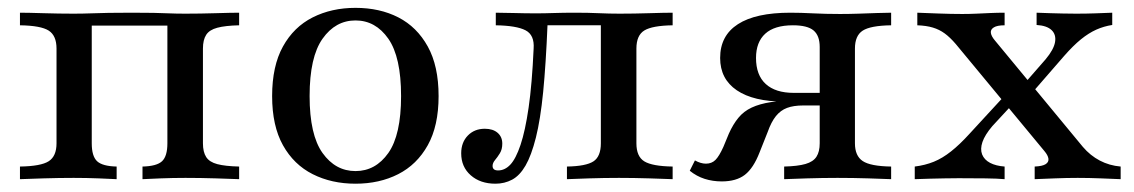

<svg xmlns="http://www.w3.org/2000/svg" viewBox="-20 -447 2830 479"><path d="M29.8 0V-31.5Q82.3 -32.3 101.6 -44.8Q121 -57.3 121 -89.5V-325.8Q121 -358.1 101.6 -370.6Q82.3 -383.1 29.8 -383.9V-415.3Q49.2 -415.3 87.9 -414.1Q126.6 -412.9 162.9 -412.9Q186.3 -412.9 206.9 -413.7Q227.4 -414.5 251.2 -414.9Q275 -415.3 308.9 -415.3Q341.9 -415.3 362.9 -414.9Q383.9 -414.5 401.6 -413.7Q419.4 -412.9 442.7 -412.9Q479.8 -412.9 518.5 -414.1Q557.3 -415.3 576.6 -415.3V-383.9Q541.9 -383.1 522.2 -377.8Q502.4 -372.6 494.4 -360.1Q486.3 -347.6 486.3 -325.8V-89.5Q486.3 -67.7 494.4 -55.2Q502.4 -42.7 522.2 -37.5Q541.9 -32.3 576.6 -31.5V0Q557.3 -0.8 518.5 -2Q479.8 -3.2 442.7 -3.2Q411.3 -3.2 381 -2Q350.8 -0.8 335.5 0V-31.5Q371 -32.3 384.3 -44.8Q397.6 -57.3 397.6 -89.5V-387.1L402.4 -383.1H204.8L208.9 -387.1V-89.5Q208.9 -57.3 222.2 -44.8Q235.5 -32.3 271 -31.5V0Q255.6 -0.8 225.8 -2Q196 -3.2 163.7 -3.2Q127.4 -3.2 88.3 -2Q49.2 -0.8 29.8 0Z M866.9 11.3Q807.3 11.3 760.1 -12.5Q712.9 -36.3 685.9 -84.7Q658.9 -133.1 658.9 -207.3Q658.9 -282.3 685.9 -331Q712.9 -379.8 760.1 -403.6Q807.3 -427.4 866.9 -427.4Q927.4 -427.4 973.8 -403.6Q1020.2 -379.8 1047.2 -331Q1074.2 -282.3 1074.2 -207.3Q1074.2 -133.1 1047.2 -84.7Q1020.2 -36.3 973.4 -12.5Q926.6 11.3 866.9 11.3ZM866.9 -20.2Q916.9 -20.2 948.8 -65.3Q980.6 -110.5 980.6 -207.3Q980.6 -304.8 948.8 -350.4Q916.9 -396 866.9 -396Q816.9 -396 784.7 -350.4Q752.4 -304.8 752.4 -207.3Q752.4 -110.5 784.7 -65.3Q816.9 -20.2 866.9 -20.2Z M1216.1 11.3Q1178.2 11.3 1154.4 -9.7Q1130.6 -30.6 1130.6 -64.5Q1130.6 -91.9 1147.2 -108.9Q1163.7 -125.8 1189.5 -125.8Q1209.7 -125.8 1221.4 -115.7Q1233.1 -105.6 1233.1 -88.7Q1233.1 -74.2 1227 -64.5Q1221 -54.8 1214.9 -47.6Q1208.9 -40.3 1208.9 -33.1Q1208.9 -21.8 1222.6 -21.8Q1239.5 -21.8 1253.2 -36.3Q1266.9 -50.8 1278.6 -85.5Q1290.3 -120.2 1298.8 -178.6Q1307.3 -237.1 1311.3 -325.8Q1313.7 -359.7 1291.1 -371.4Q1268.5 -383.1 1216.9 -383.9V-415.3Q1235.5 -415.3 1262.9 -414.5Q1290.3 -413.7 1317.7 -413.7Q1337.9 -413.7 1361.3 -414.5Q1384.7 -415.3 1415.3 -415.3Q1447.6 -415.3 1473.8 -414.1Q1500 -412.9 1525.8 -412.9Q1562.1 -412.9 1600 -414.1Q1637.9 -415.3 1658.1 -415.3V-383.9Q1607.3 -383.1 1587.5 -371Q1567.7 -358.9 1567.7 -325.8V-89.5Q1567.7 -56.5 1587.5 -44.4Q1607.3 -32.3 1658.1 -31.5V0Q1638.7 -0.8 1600 -2Q1561.3 -3.2 1524.2 -3.2Q1487.1 -3.2 1450 -2Q1412.9 -0.8 1394.4 0V-31.5Q1441.9 -32.3 1460.5 -44.4Q1479 -56.5 1479 -89.5V-386.3L1482.3 -383.9H1341.1L1346 -386.3Q1341.9 -287.1 1335.1 -217.7Q1328.2 -148.4 1316.9 -103.6Q1305.6 -58.9 1291.1 -33.9Q1276.6 -8.9 1257.7 1.2Q1238.7 11.3 1216.1 11.3Z M1936.3 0V-31.5Q1970.2 -32.3 1989.5 -37.9Q2008.9 -43.5 2016.9 -56Q2025 -68.5 2025 -89.5V-329.8Q2025 -358.1 2009.7 -371Q1994.4 -383.9 1958.1 -383.9Q1912.1 -383.9 1889.1 -362.9Q1866.1 -341.9 1866.1 -302.4Q1866.1 -259.7 1890.3 -237.5Q1914.5 -215.3 1960.5 -215.3H2060.5V-193.5H1937.1Q1859.7 -193.5 1818.1 -221.8Q1776.6 -250 1776.6 -302.4Q1776.6 -358.1 1821 -386.7Q1865.3 -415.3 1951.6 -415.3Q1977.4 -415.3 2008.5 -413.7Q2039.5 -412.1 2075.8 -412.1Q2097.6 -412.1 2121.8 -412.9Q2146 -413.7 2167.7 -414.5Q2189.5 -415.3 2203.2 -415.3V-383.9Q2151.6 -383.1 2132.3 -370.6Q2112.9 -358.1 2112.9 -325.8V-89.5Q2112.9 -58.1 2132.3 -45.2Q2151.6 -32.3 2203.2 -31.5V0Q2184.7 -0.8 2146.4 -2Q2108.1 -3.2 2069.4 -3.2Q2032.3 -3.2 1993.5 -2Q1954.8 -0.8 1936.3 0ZM1780.6 5.6Q1758.1 5.6 1737.9 -0.8Q1717.7 -7.3 1700.8 -21L1713.7 -46.8Q1728.2 -38.7 1741.1 -38.7Q1755.6 -38.7 1764.9 -48Q1774.2 -57.3 1784.7 -80.6L1798.4 -113.7Q1808.9 -137.1 1822.2 -153.2Q1835.5 -169.4 1855.2 -178.6Q1875 -187.9 1903.6 -192.3Q1932.3 -196.8 1972.6 -196.8H2050V-183.9H1983.9Q1959.7 -183.9 1943.5 -177.8Q1927.4 -171.8 1915.7 -157.3Q1904 -142.7 1895.2 -117.7L1875 -66.9Q1859.7 -27.4 1838.3 -10.9Q1816.9 5.6 1780.6 5.6Z M2561.3 0V-31.5Q2580.6 -32.3 2588.7 -37.5Q2596.8 -42.7 2595.6 -51.2Q2594.4 -59.7 2585.5 -70.2L2364.5 -337.1Q2350 -354 2336.7 -363.7Q2323.4 -373.4 2307.3 -378.2Q2291.1 -383.1 2268.5 -383.9V-415.3Q2290.3 -414.5 2321.4 -413.3Q2352.4 -412.1 2380.6 -412.1Q2398.4 -412.1 2415.7 -412.9Q2433.1 -413.7 2450.8 -414.5Q2468.5 -415.3 2486.3 -415.3V-383.9Q2467.7 -383.9 2459.3 -378.6Q2450.8 -373.4 2452 -364.9Q2453.2 -356.5 2462.1 -346L2681.5 -80.6Q2700 -58.9 2723.8 -46.4Q2747.6 -33.9 2775.8 -31.5V0Q2756.5 -0.8 2726.6 -2Q2696.8 -3.2 2668.5 -3.2Q2641.1 -3.2 2611.3 -2Q2581.5 -0.8 2561.3 0ZM2262.1 0V-31.5Q2287.9 -34.7 2309.7 -43.5Q2331.5 -52.4 2352.8 -69.4Q2374.2 -86.3 2398.4 -112.9L2492.7 -215.3L2514.5 -196L2455.6 -132.3Q2437.1 -110.5 2431 -92.7Q2425 -75 2430.2 -61.7Q2435.5 -48.4 2450 -40.7Q2464.5 -33.1 2486.3 -31.5V0Q2468.5 -1.6 2438.7 -2Q2408.9 -2.4 2371.8 -2.4Q2354 -2.4 2335.9 -2Q2317.7 -1.6 2299.6 -1.2Q2281.5 -0.8 2262.1 0ZM2549.2 -208.9 2527.4 -229 2588.7 -299.2Q2608.9 -323.4 2612.1 -341.9Q2615.3 -360.5 2603.6 -371.8Q2591.9 -383.1 2566.1 -384.7V-415.3Q2584.7 -414.5 2600.4 -414.1Q2616.1 -413.7 2631.9 -413.3Q2647.6 -412.9 2664.5 -412.9Q2690.3 -412.9 2712.1 -413.7Q2733.9 -414.5 2754.8 -415.3V-384.7Q2733.9 -381.5 2714.9 -373Q2696 -364.5 2676.6 -348.8Q2657.3 -333.1 2634.7 -307.3Z"/></svg>

Font: Playfair 12pt Medium
Style: Regular
Weight: 500
Designer: Claus Eggers Sørensen
Foundry: Claus Eggers Sørensen
Version: Version 2.000;gftools[0.9.28]